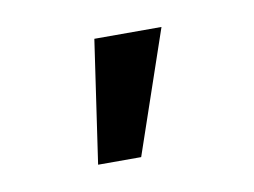

<svg xmlns="http://www.w3.org/2000/svg" viewBox="-36 -818 338 256"><g transform="rotate(-10 133.5 -690.0)"><path d="M79.5 -606.5 103.7 -772.7H194.6L137.8 -606.5Z"/></g></svg>

Font: Inter Zeller
Style: Regular
Weight: 400
Designer: Rasmus Andersson; Joe Bland
Foundry: zeller
Version: Version 3.015;git-dec3a8cb1